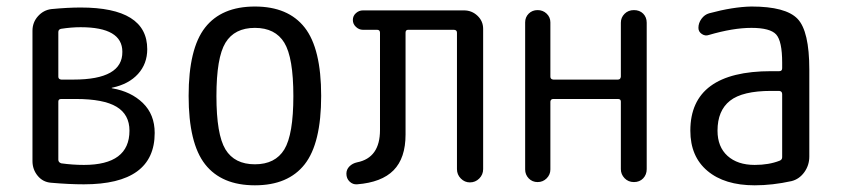

<svg xmlns="http://www.w3.org/2000/svg" viewBox="-20 -550 2540 580"><path d="M156.2 -243.2V-67.4Q156.2 -59.6 165 -56.6Q200.2 -51.8 233.4 -51.8Q371.1 -51.8 371.1 -155.3Q371.1 -204.1 332 -227.5Q293 -251 209 -251H165Q156.2 -251 156.2 -243.2ZM156.2 -453.1V-318.4Q156.2 -310.5 165 -309.6H202.1Q350.6 -309.6 349.6 -393.6Q349.6 -467.8 223.6 -467.8Q195.3 -467.8 164.1 -462.9Q156.2 -460.9 156.2 -453.1ZM133.8 2Q109.4 0 93.8 -19Q78.1 -38.1 78.1 -63.5V-457Q78.1 -482.4 94.7 -501Q111.3 -519.5 134.8 -522.5Q184.6 -527.3 223.6 -527.3Q424.8 -527.3 424.8 -401.4Q424.8 -357.4 397 -326.7Q369.1 -295.9 319.3 -285.2Q317.4 -285.2 317.4 -284.2Q317.4 -283.2 319.3 -283.2Q376 -273.4 411.6 -238.8Q447.3 -204.1 447.3 -148.4Q447.3 6.8 233.4 6.8Q188.5 6.8 133.8 2Z M838.9 -420.9Q811.5 -465.8 750 -465.8Q688.5 -465.8 661.1 -420.9Q633.8 -376 633.8 -259.8Q633.8 -143.6 661.1 -98.6Q688.5 -53.7 750 -53.7Q811.5 -53.7 838.9 -98.6Q866.2 -143.6 866.2 -259.8Q866.2 -376 838.9 -420.9ZM900.4 -53.7Q850.6 9.8 750 9.8Q649.4 9.8 599.6 -53.7Q549.8 -117.2 549.8 -260.3Q549.8 -403.3 599.6 -466.8Q649.4 -530.3 750 -530.3Q850.6 -530.3 900.4 -466.8Q950.2 -403.3 950.2 -260.3Q950.2 -117.2 900.4 -53.7Z M1058.6 6.8Q1045.9 7.8 1036.1 -1.5Q1026.4 -10.7 1026.4 -25.4Q1026.4 -38.1 1035.6 -47.4Q1044.9 -56.6 1058.6 -59.6Q1127.9 -73.2 1127.9 -157.2V-451.2Q1127.9 -460 1119.1 -460H1076.2Q1064.5 -460 1055.2 -468.8Q1045.9 -477.5 1045.9 -489.7Q1045.9 -502 1055.2 -510.3Q1064.5 -518.6 1076.2 -518.6H1381.8Q1405.3 -518.6 1422.4 -502.4Q1439.5 -486.3 1439.5 -462.9V-39.1Q1439.5 -22.5 1427.7 -10.7Q1416 1 1399.4 1Q1383.8 1 1372.1 -10.7Q1360.4 -22.5 1360.4 -39.1V-451.2Q1360.4 -460 1350.6 -460H1212.9Q1205.1 -460 1205.1 -451.2V-143.6Q1205.1 -72.3 1168.9 -35.6Q1132.8 1 1058.6 6.8Z M1566.4 -38.1V-482.4Q1566.4 -498 1577.1 -508.8Q1587.9 -519.5 1604 -519.5Q1620.1 -519.5 1631.3 -508.8Q1642.6 -498 1642.6 -482.4V-318.4Q1642.6 -310.5 1651.4 -309.6H1846.7Q1854.5 -309.6 1855.5 -318.4V-481.4Q1855.5 -497.1 1866.7 -508.3Q1877.9 -519.5 1895 -519.5Q1912.1 -519.5 1922.9 -508.8Q1933.6 -498 1933.6 -481.4V-39.1Q1933.6 -22.5 1922.9 -11.2Q1912.1 0 1895 0Q1877.9 0 1866.7 -11.7Q1855.5 -23.4 1855.5 -39.1V-243.2Q1855.5 -251 1846.7 -251H1651.4Q1643.6 -251 1642.6 -243.2V-38.1Q1642.6 -22.5 1631.3 -11.2Q1620.1 0 1604 0Q1587.9 0 1577.1 -11.2Q1566.4 -22.5 1566.4 -38.1Z M2309.6 -275.4Q2222.7 -275.4 2185.1 -245.6Q2147.5 -215.8 2147.5 -155.3Q2147.5 -106.4 2177.7 -79.1Q2208 -51.8 2259.8 -51.8Q2302.7 -51.8 2335 -64.5Q2342.8 -67.4 2342.8 -75.2V-265.6Q2342.8 -274.4 2334 -275.4ZM2259.8 9.8Q2168.9 9.8 2117.2 -33.7Q2065.4 -77.1 2065.4 -155.3Q2065.4 -335 2309.6 -335H2334Q2342.8 -335 2342.8 -343.8V-360.4Q2342.8 -425.8 2324.7 -445.8Q2306.6 -465.8 2250 -465.8Q2194.3 -465.8 2121.1 -444.3Q2110.4 -440.4 2100.1 -447.3Q2089.8 -454.1 2089.8 -465.8Q2089.8 -480.5 2099.1 -493.2Q2108.4 -505.9 2122.1 -509.8Q2194.3 -529.3 2250 -530.3Q2353.5 -530.3 2389.2 -493.2Q2424.8 -456.1 2424.8 -339.8V-77.1Q2424.8 -50.8 2409.7 -29.8Q2394.5 -8.8 2371.1 -2.9Q2313.5 9.8 2259.8 9.8Z"/></svg>

Font: Rounded Mgen+ 1mn regular
Style: Regular
Weight: 400
Designer: [Source Han Sans]
Ryoko NISHIZUKA  (kana & ideographs); Paul D. Hunt (Latin, Greek & Cyrillic); Wenlong ZHANG  (bopomofo
Version: Version 1.059.20150602